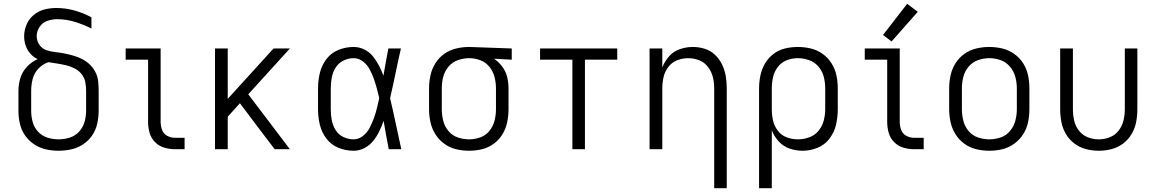

<svg xmlns="http://www.w3.org/2000/svg" viewBox="-20 -785 6088 1010"><path d="M288 8Q322 8 355.5 0.5Q389 -7 417.5 -26Q446 -45 465 -73Q484 -101 491.5 -134.5Q499 -168 499 -202V-307Q499 -332 496.5 -356.5Q494 -381 483 -403.5Q472 -426 454.5 -443.5Q437 -461 415.5 -472.5Q394 -484 370.5 -491Q347 -498 323 -503Q299 -508 274.5 -510.5Q250 -513 226 -520.5Q202 -528 187.5 -549Q173 -570 173 -595Q173 -621 188.5 -644Q204 -667 229.5 -675.5Q255 -684 281 -684Q328 -684 373.5 -670Q419 -656 461 -635V-694Q418 -717 371 -730Q324 -743 276 -743Q244 -743 213 -735Q182 -727 157 -706Q132 -685 119.5 -655Q107 -625 107 -594Q107 -569 115 -545.5Q123 -522 139.5 -503Q156 -484 178 -474Q147 -460 122.5 -434.5Q98 -409 87.5 -375.5Q77 -342 77 -307V-202Q77 -168 84.5 -134.5Q92 -101 111.5 -73Q131 -45 159.5 -26Q188 -7 221 0.5Q254 8 288 8ZM288 -52Q258 -52 229.5 -61Q201 -70 180.5 -92Q160 -114 152 -143Q144 -172 144 -202V-307Q144 -339 152 -370Q160 -401 182.5 -424.5Q205 -448 235 -458Q259 -454 282 -450.5Q305 -447 328 -441.5Q351 -436 372 -425.5Q393 -415 408.5 -396Q424 -377 428.5 -354Q433 -331 433 -307V-202Q433 -172 424.5 -143Q416 -114 395.5 -92Q375 -70 346.5 -61Q318 -52 288 -52Z M902 0H951V-60H902Q880 -60 860.5 -70Q841 -80 833 -100.5Q825 -121 825 -143V-530H641V-471H759V-143Q759 -114 767 -86Q775 -58 796 -37Q817 -16 845 -8Q873 0 902 0Z M1111 0H1178V-171L1242 -242L1330 -125L1425 0H1505L1286 -289L1505 -530H1419L1178 -265V-530H1111Z M1840 8Q1870 8 1897 -6Q1924 -20 1943 -43.5Q1962 -67 1975 -94Q1988 -121 1998 -149Q2004 -112 2011 -74.5Q2018 -37 2025 0H2091Q2076 -67 2062 -134.5Q2048 -202 2032 -268Q2047 -333 2060.5 -399Q2074 -465 2089 -530H2023Q2016 -494 2009.5 -458Q2003 -422 1997 -387Q1987 -414 1973.5 -440Q1960 -466 1941.5 -489Q1923 -512 1896 -525Q1869 -538 1840 -538Q1799 -538 1760.5 -522.5Q1722 -507 1697 -474Q1672 -441 1662.5 -401Q1653 -361 1653 -320V-210Q1653 -169 1662.5 -129Q1672 -89 1697 -56Q1722 -23 1760.5 -7.5Q1799 8 1840 8ZM1840 -52Q1812 -52 1786 -64.5Q1760 -77 1745 -101.5Q1730 -126 1725 -154Q1720 -182 1720 -210V-320Q1720 -348 1725 -376Q1730 -404 1745 -428.5Q1760 -453 1786 -466Q1812 -479 1840 -479Q1867 -479 1889 -462Q1911 -445 1924 -421Q1937 -397 1946 -372Q1955 -347 1962 -321Q1969 -295 1975 -269Q1969 -242 1962.5 -215Q1956 -188 1946.5 -162.5Q1937 -137 1924.5 -112.5Q1912 -88 1889.5 -70Q1867 -52 1840 -52Z M2448 8Q2482 8 2515.5 0Q2549 -8 2577 -28.5Q2605 -49 2623 -78.5Q2641 -108 2648 -142Q2655 -176 2655 -210V-320Q2655 -350 2648 -379.5Q2641 -409 2622.5 -434Q2604 -459 2579 -476L2672 -471V-530L2449 -538H2448Q2414 -538 2380 -530Q2346 -522 2317.5 -502Q2289 -482 2270.5 -452.5Q2252 -423 2244.5 -389Q2237 -355 2237 -320V-210Q2237 -176 2244.5 -142Q2252 -108 2270.5 -78.5Q2289 -49 2317.5 -28.5Q2346 -8 2379.5 0Q2413 8 2448 8ZM2448 -52Q2417 -52 2388 -62Q2359 -72 2339 -96Q2319 -120 2311.5 -150Q2304 -180 2304 -210V-320Q2304 -351 2311.5 -380.5Q2319 -410 2339 -434Q2359 -458 2388.5 -468.5Q2418 -479 2448 -479Q2478 -479 2507 -468Q2536 -457 2555 -433Q2574 -409 2581.5 -379.5Q2589 -350 2589 -320V-210Q2589 -180 2581.5 -150.5Q2574 -121 2555 -97Q2536 -73 2507 -62.5Q2478 -52 2448 -52Z M2991 0H3057V-471H3227V-530H2821V-471H2991Z M3737 205H3803V-320Q3803 -352 3798 -383.5Q3793 -415 3779 -444.5Q3765 -474 3741.5 -496.5Q3718 -519 3687 -528.5Q3656 -538 3624 -538Q3590 -538 3556.5 -526.5Q3523 -515 3499.5 -488.5Q3476 -462 3464 -430V-530H3397V0H3464V-320Q3464 -350 3470.5 -379Q3477 -408 3495.5 -432.5Q3514 -457 3542 -468Q3570 -479 3600 -479Q3630 -479 3658 -468Q3686 -457 3704.5 -432.5Q3723 -408 3730 -379Q3737 -350 3737 -320Z M3973 205H4040V-100Q4052 -68 4076 -41.5Q4100 -15 4133.5 -3.5Q4167 8 4201 8Q4242 8 4280.5 -7.5Q4319 -23 4344 -56.5Q4369 -90 4378 -129.5Q4387 -169 4387 -210V-320Q4387 -355 4380 -388.5Q4373 -422 4354.5 -451.5Q4336 -481 4307.5 -501.5Q4279 -522 4245 -530Q4211 -538 4177 -538Q4143 -538 4109.5 -530Q4076 -522 4048.5 -501Q4021 -480 4004 -450.5Q3987 -421 3980 -387.5Q3973 -354 3973 -320ZM4177 -52Q4147 -52 4118.5 -62.5Q4090 -73 4071.5 -97.5Q4053 -122 4046.5 -151Q4040 -180 4040 -210V-320Q4040 -350 4046.5 -379Q4053 -408 4071.5 -432.5Q4090 -457 4118.5 -468Q4147 -479 4177 -479Q4207 -479 4236.5 -468.5Q4266 -458 4286 -434Q4306 -410 4313.5 -380.5Q4321 -351 4321 -320V-210Q4321 -180 4313 -150Q4305 -120 4285.5 -96.5Q4266 -73 4236.5 -62.5Q4207 -52 4177 -52Z M4790 0H4839V-60H4790Q4768 -60 4748.5 -70Q4729 -80 4721 -100.5Q4713 -121 4713 -143V-530H4529V-471H4647V-143Q4647 -114 4655 -86Q4663 -58 4684 -37Q4705 -16 4733 -8Q4761 0 4790 0ZM4670 -567 4808 -723 4752 -765 4625 -601Z M5184 8Q5219 8 5252.5 0Q5286 -8 5314.5 -28.5Q5343 -49 5362 -78.5Q5381 -108 5388 -142Q5395 -176 5395 -210V-320Q5395 -355 5388 -389Q5381 -423 5362 -452.5Q5343 -482 5314.5 -502Q5286 -522 5252.5 -530Q5219 -538 5184 -538Q5150 -538 5116 -530Q5082 -522 5053.5 -502Q5025 -482 5006.5 -452.5Q4988 -423 4980.5 -389Q4973 -355 4973 -320V-210Q4973 -176 4980.5 -142Q4988 -108 5006.5 -78.5Q5025 -49 5053.5 -28.5Q5082 -8 5116 0Q5150 8 5184 8ZM5184 -52Q5154 -52 5124.5 -62Q5095 -72 5075 -96Q5055 -120 5047.5 -150Q5040 -180 5040 -210V-320Q5040 -351 5047.5 -380.5Q5055 -410 5075 -434Q5095 -458 5124.5 -468.5Q5154 -479 5184 -479Q5215 -479 5244 -468.5Q5273 -458 5293 -434Q5313 -410 5321 -380.5Q5329 -351 5329 -320V-210Q5329 -180 5321 -150Q5313 -120 5293 -96Q5273 -72 5244 -62Q5215 -52 5184 -52Z M5760 8Q5794 8 5827 -0.5Q5860 -9 5887.5 -29.5Q5915 -50 5932.5 -79.5Q5950 -109 5956.5 -142.5Q5963 -176 5963 -210V-530H5897V-210Q5897 -180 5890 -151Q5883 -122 5864.5 -98Q5846 -74 5818 -63Q5790 -52 5760 -52Q5730 -52 5702 -63Q5674 -74 5655.5 -98Q5637 -122 5630.5 -151Q5624 -180 5624 -210V-530H5557V-210Q5557 -176 5563.5 -142.5Q5570 -109 5587.5 -79.5Q5605 -50 5632.5 -29.5Q5660 -9 5693 -0.5Q5726 8 5760 8Z"/></svg>

Font: Iosevka Sparkle Light
Style: Regular
Weight: 300
Designer: Belleve Invis
Foundry: Belleve Invis
Version: Version 4.5.0; ttfautohint (v1.8.3)